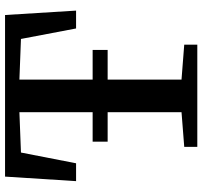

<svg xmlns="http://www.w3.org/2000/svg" viewBox="-40 -742 783 742"><g transform="rotate(-90 351.0 -371.5)"><path d="M288 -61V-687.5L132 -681.5L90.5 -468.5H21.5L39 -743H663.5L680.5 -468.5H611.5L571 -681.5L414 -687.5V-61L549 -50.5V0H154V-50.5ZM528.5 -404.5V-346.5H174V-404.5Z"/></g></svg>

Font: Merriweather 28pt SemiBold
Style: Regular
Weight: 600
Version: Version 2.100